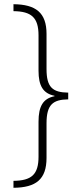

<svg xmlns="http://www.w3.org/2000/svg" viewBox="-20 -734 388 912"><path d="M44 125V158C151 157 201 118 201 16V-148C201 -237 231 -261 304 -262V-294C230 -295 201 -319 201 -406V-573C201 -674 150 -713 44 -714V-681C129 -680 163 -651 163 -566V-398C163 -326 185 -290 239 -279V-277C185 -266 163 -230 163 -156V10C163 95 130 124 44 125Z"/></svg>

Font: Noto Sans Ethiopic Condensed ExtraLight
Style: Regular
Weight: 200
Width: 3
Designer: Monotype Design Team
Foundry: Monotype Imaging Inc.
Version: Version 2.102